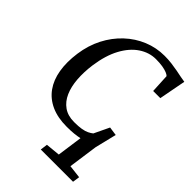

<svg xmlns="http://www.w3.org/2000/svg" viewBox="-277 -872 1225 1225"><g transform="rotate(45 335.0 -260.0)"><path d="M328 230.5 334.5 181.5 432 172 456 0.5Q435.5 5 408 8Q380.5 11 341.5 11Q260.5 11 202 -15.5Q143.5 -42 108 -91.5Q72.5 -141 60.8 -210.5Q49 -280 61 -366.5Q73 -452 109.2 -522.5Q145.5 -593 200.2 -644.2Q255 -695.5 322.5 -723.2Q390 -751 464.5 -751Q498 -751 528 -747.2Q558 -743.5 584 -738.5Q610 -733.5 631.5 -729Q653 -724.5 670 -722.5L635.5 -540.5H571L564.5 -668Q558 -675 541.8 -681.8Q525.5 -688.5 500 -692.8Q474.5 -697 440 -697Q379.5 -697 325.8 -661Q272 -625 234.2 -555Q196.5 -485 182 -382.5Q172.5 -313 177 -251.5Q181.5 -190 202 -143.2Q222.5 -96.5 260.2 -70Q298 -43.5 354 -43.5Q394.5 -43.5 420.5 -48Q446.5 -52.5 463.2 -60.8Q480 -69 492.5 -79L541.5 -181.5L600.5 -173L565 -27L537 172L626 182.5L619 230.5Z"/></g></svg>

Font: Merriweather 20pt
Style: Italic
Weight: 400
Italic angle: -7.8°
Version: Version 2.101